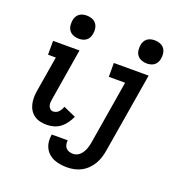

<svg xmlns="http://www.w3.org/2000/svg" viewBox="-167 -889 1167 1250"><g transform="rotate(20 416.5 -263.5)"><path d="M217 8Q194 8 171.5 3Q149 -2 131 -14.5Q113 -27 101 -45.5Q89 -64 84 -86Q79 -108 79 -131Q79 -154 83 -178L124 -424H70V-520H253L194 -162Q192 -150 191 -137.5Q190 -125 194 -114Q198 -103 206.5 -95.5Q215 -88 227 -88Q237 -88 247.5 -92.5Q258 -97 265 -105Q272 -113 277.5 -122.5Q283 -132 286 -142L372 -104Q362 -81 347 -59.5Q332 -38 311.5 -22Q291 -6 266 1Q241 8 217 8ZM221 -590Q202 -590 184.5 -597Q167 -604 156 -618Q145 -632 142.5 -651Q140 -670 143 -689Q145 -702 151.5 -714.5Q158 -727 169.5 -735.5Q181 -744 194.5 -747Q208 -750 221 -750Q240 -750 258 -743Q276 -736 286.5 -722Q297 -708 300 -689Q303 -670 299 -651Q297 -638 290.5 -625.5Q284 -613 272.5 -604.5Q261 -596 247.5 -593Q234 -590 221 -590ZM436 223Q412 223 389 219.5Q366 216 345 207.5Q324 199 307.5 184Q291 169 281 149Q271 129 268.5 106Q266 83 270 59V56H381V57Q379 71 382 85Q385 99 394 109Q403 119 416.5 123Q430 127 444 127Q456 127 468 122Q480 117 489.5 108Q499 99 506 88Q513 77 518 65Q523 53 526 41Q529 29 531 17L604 -424H491V-520H732L640 32Q636 57 628.5 81Q621 105 608 127.5Q595 150 576 169Q557 188 533.5 200.5Q510 213 485 218Q460 223 436 223ZM692 -590Q673 -590 655.5 -597Q638 -604 627 -618Q616 -632 613.5 -651Q611 -670 614 -689Q616 -702 622.5 -714.5Q629 -727 640.5 -735.5Q652 -744 665.5 -747Q679 -750 692 -750Q711 -750 729 -743Q747 -736 757.5 -722Q768 -708 771 -689Q774 -670 770 -651Q768 -638 761.5 -625.5Q755 -613 743.5 -604.5Q732 -596 718.5 -593Q705 -590 692 -590Z"/></g></svg>

Font: Iosevka Custom
Style: Bold Italic
Weight: 700
Italic angle: -9°
Designer: Belleve Invis
Foundry: Belleve Invis
Version: Version 30.3.1; ttfautohint (v1.8.3)